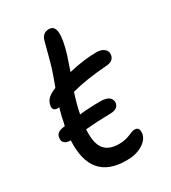

<svg xmlns="http://www.w3.org/2000/svg" viewBox="-177 -756 809 907"><g transform="rotate(-30 227.5 -302.5)"><path d="M243.2 58.1Q50.8 58.1 62 -155.8Q38.1 -156.2 27.6 -167Q17.1 -177.7 21 -195.8Q24.4 -221.7 61 -227.1Q62.5 -227.1 65.9 -227.5Q69.3 -228 70.8 -228Q71.3 -231 72.8 -235.8Q74.2 -240.7 74.2 -241.2Q79.6 -272.5 92.8 -318.8Q74.2 -315.9 65.7 -324Q57.1 -332 61 -348.1Q64.9 -367.7 78.1 -381.1Q91.3 -394.5 123 -407.2Q145.5 -466.3 153.8 -494.1Q165 -531.2 176 -574.2Q187 -617.2 189.9 -627Q200.2 -663.1 234.9 -663.1Q265.1 -663.1 268.1 -625.2Q271 -587.4 248 -512.2Q247.6 -510.7 222.2 -436Q307.6 -456.1 374 -456.1Q401.9 -456.1 417 -443.1Q432.1 -430.2 428.2 -409.2Q422.4 -379.9 384.8 -377Q267.6 -368.7 189.9 -347.2Q170.4 -287.6 162.1 -243.2L161.1 -240.2Q218.3 -246.1 274.9 -246.1Q308.1 -246.1 322.5 -233.6Q336.9 -221.2 334 -201.2Q328.1 -171.9 285.2 -171.9Q214.8 -170.9 150.9 -165Q146 -91.3 171.1 -59.1Q196.3 -26.9 251 -26.9Q285.2 -26.9 311 -38.3Q336.9 -49.8 348.1 -49.8Q376 -49.8 370.1 -13.2Q364.7 16.6 329.8 37.4Q294.9 58.1 243.2 58.1Z"/></g></svg>

Font: Shantell Sans Irregular Bouncy
Style: Italic
Weight: 400
Italic angle: -11.31°
Designer: Stephen Nixon, Anya Danilova, Shantell Martin
Foundry: Arrow Type
Version: Version 1.006;[9816181b4]